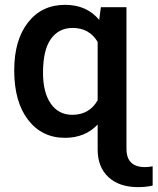

<svg xmlns="http://www.w3.org/2000/svg" viewBox="-20 -558 649 791"><path d="M38.6 -268.6Q38.6 -392.6 95.2 -465.3Q151.9 -538.1 248.5 -538.1Q336.9 -538.1 388.7 -476.1L395.5 -528.3H501V55.2Q501 130.4 577.6 130.4Q592.8 130.4 608.9 127V206.5Q582.5 212.9 548.3 212.9Q471.7 212.9 427.2 172.1Q382.8 131.3 382.3 59.6V-44.9Q330.6 9.8 247.6 9.8Q152.8 9.8 95.7 -64.2Q38.6 -138.2 38.6 -268.6ZM157.2 -258.3Q157.2 -177.2 189.2 -131.1Q221.2 -85 277.8 -85Q348.1 -85 382.3 -145V-385.3Q348.1 -442.9 278.8 -442.9Q222.2 -442.9 189.7 -397.5Q157.2 -352.1 157.2 -258.3Z"/></svg>

Font: Roboto Medium
Style: Regular
Weight: 500
Designer: Google
Version: Version 2.134; 2016; ttfautohint (v1.6)